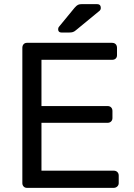

<svg xmlns="http://www.w3.org/2000/svg" viewBox="-20 -907 645 927"><path d="M87.9 -22.9V-675.8Q87.9 -687 94 -693.6Q100.1 -700.2 109.9 -700.2H521Q532.2 -700.2 538.6 -693.6Q544.9 -687 544.9 -675.8V-640.1Q544.9 -630.4 538.6 -624.3Q532.2 -618.2 521 -618.2H180.2V-395H499Q510.3 -395 516.6 -388.4Q522.9 -381.8 522.9 -371.1V-336.9Q522.9 -327.1 516.4 -320.6Q509.8 -314 499 -314H180.2V-83H528.8Q540 -83 546.6 -76.4Q553.2 -69.8 553.2 -59.1V-22.9Q553.2 -13.2 546.1 -6.6Q539.1 0 528.8 0H109.9Q100.1 0 94 -6.6Q87.9 -13.2 87.9 -22.9ZM260.7 -766.1Q260.7 -773.9 265.6 -778.8L339.8 -869.1Q349.6 -880.4 356.7 -883.8Q363.8 -887.2 377 -887.2H447.8Q466.8 -887.2 466.8 -868.2Q466.8 -861.3 461.9 -856L346.7 -761.2Q338.9 -754.4 331.8 -752.2Q324.7 -750 314 -750H276.9Q260.7 -750 260.7 -766.1Z"/></svg>

Font: Rubik AZ
Style: Regular
Weight: 400
Designer: Hubert and Fischer
Foundry: Hubert & Fischer
Version: Version 2.000